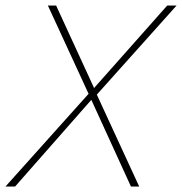

<svg xmlns="http://www.w3.org/2000/svg" viewBox="-21 -678 662 698"><path d="M621 -658 331 -334 485 0H455L311 -315L34 0H-1L301 -337L153 -658H183L321 -358L587 -658Z"/></svg>

Font: EauTestText Extralight
Style: Italic
Weight: 250
Italic angle: -12°
Designer: Christian Thalmann (Catharsis Fonts)
Version: Version 0.001;PS 000.001;hotconv 1.0.88;makeotf.lib2.5.64775